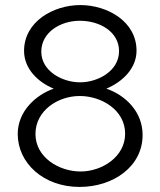

<svg xmlns="http://www.w3.org/2000/svg" viewBox="-20 -730 633 758"><path d="M543 -197C543 -287 478 -353 400 -380C464 -407 519 -460 519 -530C519 -646 403 -710 297 -710C191 -710 75 -645 75 -529C75 -459 129 -406 192 -380C123 -356 50 -292 50 -201C50 -86 152 8 294 8C428 8 543 -73 543 -197ZM474 -202C474 -111 383 -53 298 -53C214 -53 120 -108 120 -201C120 -293 208 -351 295 -351C379 -351 474 -297 474 -202ZM143 -526C143 -602 218 -648 295 -648C375 -648 450 -604 450 -528C450 -450 367 -405 296 -405C226 -405 143 -449 143 -526Z"/></svg>

Font: Raleway Reg
Style: Regular
Weight: 400
Designer: Matt McInerney, Pablo Impallari, Rodrigo Fuenzalida
Foundry: Matt McInerney, Pablo Impallari, Rodrigo Fuenzalida
Version: Version 3.00 July 28, 2015